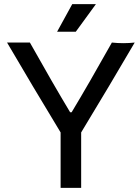

<svg xmlns="http://www.w3.org/2000/svg" viewBox="-20 -905 669 925"><path d="M371 -267V0H272V-267Q135 -493 14 -700H124Q235 -502 318 -364H325Q408 -502 519 -700Q574 -694 629 -700Q508 -493 371 -267ZM255 -752 328 -885H442L345 -752Z"/></svg>

Font: Rilu
Style: Bold
Weight: 500
Designer: Alí Sinisterra
Foundry: Alí Sinisterra
Version: ""